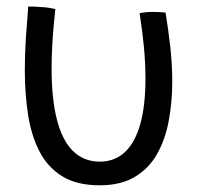

<svg xmlns="http://www.w3.org/2000/svg" viewBox="-20 -544 629 588"><path d="M407.5 -503.5Q413 -505 424.2 -506.2Q435.5 -507.5 447 -507.5Q457 -507.5 468.5 -507Q480 -506.5 487 -505.5Q495.5 -454 501.5 -400.2Q507.5 -346.5 507.5 -294.5Q507.5 -230 496.5 -172.5Q485.5 -115 460.2 -71Q435 -27 392 -1.8Q349 23.5 285.5 23.5Q215.5 23.5 170.5 -4.2Q125.5 -32 100.5 -81Q75.5 -130 65.8 -193.8Q56 -257.5 56 -329.5Q56 -377.5 59.2 -427Q62.5 -476.5 66.5 -524Q73.5 -524 84.8 -523.8Q96 -523.5 105 -522.5Q117 -522 129 -520.2Q141 -518.5 149.5 -516Q144 -467.5 141 -422Q138 -376.5 138 -335Q138 -239.5 154.8 -175.8Q171.5 -112 204.5 -80.5Q237.5 -49 285.5 -49Q330.5 -49 361.8 -77.5Q393 -106 409.2 -162.8Q425.5 -219.5 425.5 -303.5Q425.5 -349 420.8 -399.5Q416 -450 407.5 -503.5Z"/></svg>

Font: Grandstander Thin Light
Style: Regular
Weight: 300
Version: Version 1.200